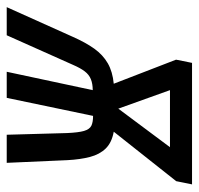

<svg xmlns="http://www.w3.org/2000/svg" viewBox="-82 -548 578 557"><g transform="rotate(90 206.5 -269.0)"><path d="M-51.8 0 34.2 -191.4Q50.8 -229 68.8 -254.2Q86.9 -279.3 111.1 -293.2Q135.3 -307.1 170.4 -310.5L100.6 -491.2L109.9 -537.6H462.4L453.1 -491.7L309.6 -310.5Q341.3 -304.7 358.4 -287.1Q375.5 -269.5 382.8 -241.5Q390.1 -213.4 392.1 -176.3L399.9 0H318.4L313.5 -175.3Q312 -208 307.4 -224.1Q302.7 -240.2 292.5 -245.4Q282.2 -250.5 263.7 -250.5L211.4 0H135.7L189 -249.5Q170.4 -249.5 157.2 -244.1Q144 -238.8 134.5 -226.3Q125 -213.9 115.7 -192.4L29.8 0ZM242.7 -323.7 354.5 -473.6H189Z"/></g></svg>

Font: Open Sans Condensed Medium
Style: Italic
Weight: 500
Width: 3
Italic angle: -12°
Designer: Monotype Design Team
Foundry: Monotype Imaging Inc.
Version: Version 3.000